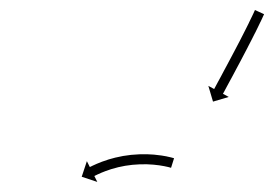

<svg xmlns="http://www.w3.org/2000/svg" viewBox="-20 -562 547 383"><path d="M320 -227.6C320.4 -227.5 320.8 -227.4 321.2 -227.2L327.2 -246.3C326.7 -246.5 326.2 -246.6 325.8 -246.8C325.8 -246.8 325.7 -246.8 325.7 -246.8C325.7 -246.8 325.6 -246.8 325.6 -246.8C323.9 -247.3 322.2 -247.7 320.5 -248.2C320.5 -248.2 320.5 -248.2 320.5 -248.2C320.4 -248.2 320.4 -248.2 320.4 -248.2C317.7 -248.9 315 -249.5 312.3 -250C312.3 -250 312.2 -250 312.2 -250C312.1 -250.1 312.1 -250.1 312.1 -250.1C308.5 -250.7 305 -251.4 301.4 -251.9C301.4 -251.9 301.3 -251.9 301.3 -251.9C301.2 -251.9 301.2 -251.9 301.2 -251.9C296.9 -252.5 292.6 -253 288.4 -253.4C288.4 -253.4 288.3 -253.4 288.3 -253.4C288.2 -253.4 288.2 -253.5 288.2 -253.5C283.4 -253.8 278.6 -254.1 273.7 -254.3C273.7 -254.3 273.7 -254.3 273.6 -254.3C273.6 -254.3 273.5 -254.3 273.5 -254.3C268.4 -254.4 263.2 -254.4 258.1 -254.2C258.1 -254.2 258 -254.2 258 -254.2C257.9 -254.2 257.9 -254.2 257.9 -254.2C252.6 -254 247.2 -253.6 242 -253.1C242 -253.1 241.9 -253.1 241.8 -253.1C241.8 -253.1 241.7 -253.1 241.7 -253.1C236.4 -252.5 231.2 -251.8 225.9 -250.9C225.9 -250.9 225.9 -250.9 225.8 -250.9C225.8 -250.9 225.7 -250.9 225.7 -250.9C220.7 -249.9 215.6 -248.9 210.6 -247.7C210.6 -247.7 210.5 -247.7 210.5 -247.7C210.4 -247.7 210.4 -247.7 210.4 -247.7C205.7 -246.5 201.1 -245.2 196.5 -243.9C196.5 -243.9 196.4 -243.8 196.4 -243.8C196.3 -243.8 196.3 -243.8 196.3 -243.8C192.2 -242.5 188.1 -241.1 184 -239.6C184 -239.6 184 -239.6 184 -239.6C183.9 -239.6 183.9 -239.6 183.9 -239.6C180.5 -238.3 177.1 -236.9 173.7 -235.5C173.7 -235.5 173.7 -235.5 173.7 -235.5C173.6 -235.5 173.6 -235.5 173.6 -235.5C171 -234.4 168.5 -233.2 165.9 -232C165.9 -232 165.9 -232 165.9 -232C165.8 -232 165.8 -232 165.8 -232C164.2 -231.2 162.6 -230.4 160.9 -229.6C160.9 -229.6 160.9 -229.6 160.9 -229.6C160.9 -229.6 160.9 -229.6 160.9 -229.6C160.3 -229.3 159.8 -229 159.2 -228.8L153.3 -240.5L143 -209.4L174.1 -199.1L168.2 -210.9C168.8 -211.2 169.3 -211.5 169.8 -211.7C169.8 -211.7 169.8 -211.7 169.8 -211.7C169.8 -211.7 169.8 -211.7 169.8 -211.7C171.3 -212.5 172.9 -213.2 174.4 -213.9C174.4 -213.9 174.4 -213.9 174.4 -213.9C174.3 -213.9 174.3 -213.9 174.3 -213.9C176.7 -215 179.1 -216.1 181.6 -217.1C181.6 -217.1 181.5 -217.1 181.5 -217.1C181.5 -217.1 181.4 -217.1 181.4 -217.1C184.6 -218.4 187.8 -219.7 191 -220.9C191 -220.9 191 -220.9 190.9 -220.9C190.9 -220.9 190.8 -220.8 190.8 -220.8C194.7 -222.2 198.5 -223.5 202.4 -224.8C202.4 -224.8 202.3 -224.7 202.3 -224.7C202.2 -224.7 202.2 -224.7 202.2 -224.7C206.5 -226 210.9 -227.2 215.3 -228.3C215.3 -228.3 215.3 -228.3 215.2 -228.3C215.1 -228.3 215.1 -228.3 215.1 -228.3C219.8 -229.3 224.6 -230.3 229.3 -231.2C229.3 -231.2 229.3 -231.2 229.2 -231.2C229.2 -231.2 229.1 -231.2 229.1 -231.2C234.1 -232 239 -232.6 244 -233.2C244 -233.2 244 -233.2 243.9 -233.2C243.8 -233.2 243.8 -233.2 243.8 -233.2C248.8 -233.7 253.8 -234 258.8 -234.2C258.8 -234.2 258.8 -234.2 258.7 -234.2C258.6 -234.2 258.6 -234.2 258.6 -234.2C263.5 -234.4 268.3 -234.4 273.2 -234.3C273.2 -234.3 273.1 -234.3 273.1 -234.3C273 -234.3 273 -234.3 273 -234.3C277.5 -234.1 282.1 -233.9 286.6 -233.5C286.6 -233.5 286.5 -233.5 286.5 -233.5C286.4 -233.5 286.4 -233.5 286.4 -233.5C290.4 -233.1 294.5 -232.7 298.5 -232.1C298.5 -232.1 298.4 -232.1 298.4 -232.1C298.3 -232.1 298.3 -232.1 298.3 -232.1C301.7 -231.6 305 -231.1 308.4 -230.4C308.4 -230.4 308.3 -230.4 308.3 -230.4C308.2 -230.4 308.2 -230.4 308.2 -230.4C310.7 -229.9 313.2 -229.4 315.7 -228.8C315.7 -228.8 315.7 -228.8 315.6 -228.8C315.6 -228.8 315.6 -228.8 315.6 -228.8C317.1 -228.4 318.6 -228 320.1 -227.6C320.1 -227.6 320.1 -227.6 320 -227.6C320 -227.6 320 -227.6 320 -227.6ZM505.9 -531.8C506.2 -532.5 506.5 -533.1 506.8 -533.7L488.6 -542C488.3 -541.3 488 -540.7 487.7 -540.1L487.7 -540.1L487.7 -540.1C486.9 -538.4 486.2 -536.7 485.4 -535L485.4 -535L485.4 -535C484.1 -532.3 482.9 -529.7 481.6 -527L481.6 -527L481.6 -527.1C480 -523.6 478.3 -520.2 476.6 -516.8L476.7 -516.8L476.7 -516.8C474.7 -512.8 472.7 -508.8 470.7 -504.8L470.7 -504.8L470.7 -504.8C468.4 -500.3 466.2 -495.8 463.9 -491.4L463.9 -491.4L463.9 -491.4C461.5 -486.6 459 -481.9 456.6 -477.1L456.6 -477.2L456.6 -477.2C454 -472.3 451.5 -467.4 448.9 -462.5L448.9 -462.5L448.9 -462.5C446.3 -457.6 443.8 -452.8 441.2 -447.9L441.2 -447.9L441.2 -447.9C438.7 -443.2 436.2 -438.5 433.7 -433.8C431.3 -429.4 429 -425 426.6 -420.6C424.5 -416.6 422.4 -412.7 420.3 -408.7C418.5 -405.4 416.7 -402.1 414.9 -398.8C413.5 -396.2 412.2 -393.7 410.8 -391.1C409.9 -389.4 409 -387.8 408.1 -386.1C407.8 -385.6 407.5 -385 407.2 -384.4L395.6 -390.7L404.9 -359.3L436.3 -368.6L424.7 -374.9C425.1 -375.5 425.4 -376 425.7 -376.6C426.6 -378.3 427.5 -379.9 428.4 -381.6C429.8 -384.1 431.1 -386.7 432.5 -389.3C434.3 -392.6 436.1 -395.9 437.9 -399.3C440 -403.2 442.2 -407.2 444.3 -411.1C446.6 -415.5 449 -419.9 451.3 -424.3C453.9 -429.1 456.4 -433.8 458.9 -438.5L458.9 -438.5L458.9 -438.5C461.5 -443.4 464 -448.3 466.6 -453.2L466.6 -453.2L466.6 -453.2C469.2 -458.1 471.8 -463 474.3 -467.9L474.3 -467.9L474.3 -468C476.8 -472.7 479.2 -477.5 481.7 -482.3L481.7 -482.3L481.7 -482.3C484 -486.8 486.3 -491.3 488.5 -495.8L488.5 -495.8L488.6 -495.8C490.6 -499.9 492.6 -503.9 494.6 -508L494.6 -508L494.6 -508C496.3 -511.5 498 -514.9 499.6 -518.4L499.7 -518.4L499.7 -518.4C500.9 -521.1 502.2 -523.8 503.5 -526.5L503.5 -526.5L503.5 -526.6C504.3 -528.3 505.1 -530.1 505.9 -531.8L505.9 -531.8Z"/></svg>

Font: FRB American Cursive Just Arrows Semibold
Style: Italic
Weight: 600
Italic angle: -25°
Version: Version 2.0;Modular Font Editor K font №1